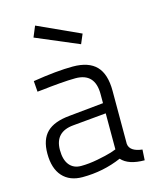

<svg xmlns="http://www.w3.org/2000/svg" viewBox="-113 -822 748 911"><g transform="rotate(-15 261.0 -366.5)"><path d="M422 -349V-88Q426 -50 487 -43L484 9Q405 9 371 -29Q281 10 179 10Q116 10 81 -29Q46 -68 46 -141Q46 -210 81.5 -245Q117 -280 193 -287L363 -304V-349Q363 -452 267 -452Q235 -452 187.5 -448Q140 -444 108 -440L77 -437L73 -490Q191 -509 269 -509Q347 -509 384.5 -470Q422 -431 422 -349ZM363 -254 200 -239Q108 -231 108 -142Q108 -94 128.5 -68.5Q149 -43 186 -43Q224 -43 268 -51.5Q312 -60 338 -68L363 -77ZM147 -743 355 -648 335 -601 125 -690Z"/></g></svg>

Font: TitilliumText22L Lt
Style: Thin
Weight: 300
Designer: Campivisivi
Foundry: Campivisivi
Version: 1.000